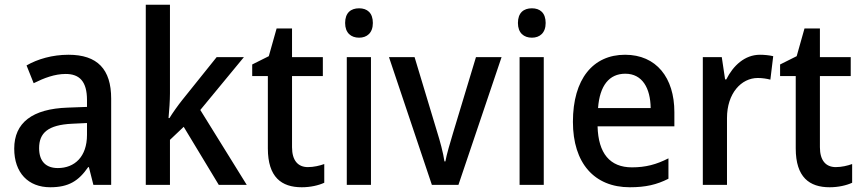

<svg xmlns="http://www.w3.org/2000/svg" viewBox="-20 -780 3635 810"><path d="M269 -549C201 -549 139 -531 92 -504L122 -429C166 -451 211 -468 257 -468C315 -468 347 -437 347 -358V-329L266 -326C116 -321 40 -262 40 -153C40 -51 99 10 192 10C270 10 312 -17 352 -75H355L374 0H449V-364C449 -488 391 -549 269 -549ZM284 -258 347 -261V-211C347 -119 295 -71 224 -71C176 -71 145 -97 145 -155C145 -219 182 -253 284 -258Z M697 -386V-760H595V0H697V-190L755 -245L903 0H1021L825 -316L1009 -539H894L748 -357C732 -337 707 -302 695 -282H691C694 -314 697 -356 697 -386Z M1279 -75C1237 -75 1212 -103 1212 -159V-459H1342V-539H1212V-660H1147L1114 -543L1044 -508V-459H1110V-154C1110 -32 1168 10 1253 10C1290 10 1324 2 1348 -9V-88C1329 -81 1303 -75 1279 -75Z M1495 -745C1460 -745 1436 -726 1436 -683C1436 -641 1461 -621 1495 -621C1528 -621 1553 -641 1553 -683C1553 -726 1529 -745 1495 -745ZM1545 -539H1443V0H1545Z M1802 0H1914L2096 -539H1988L1891 -218C1879 -178 1864 -128 1859 -99H1855C1850 -135 1836 -186 1824 -224L1729 -539H1621Z M2224 -745C2189 -745 2165 -726 2165 -683C2165 -641 2190 -621 2224 -621C2257 -621 2282 -641 2282 -683C2282 -726 2258 -745 2224 -745ZM2274 -539H2172V0H2274Z M2617 -549C2482 -549 2397 -447 2397 -266C2397 -92 2487 10 2637 10C2704 10 2751 -1 2800 -26V-112C2749 -86 2704 -74 2646 -74C2553 -74 2504 -133 2501 -247H2825V-307C2825 -452 2749 -549 2617 -549ZM2618 -469C2690 -469 2724 -408 2725 -324H2503C2510 -419 2550 -469 2618 -469Z M3186 -549C3122 -549 3073 -503 3044 -445H3039L3025 -539H2945V0H3047V-282C3047 -386 3107 -451 3177 -451C3196 -451 3215 -448 3230 -444L3242 -543C3225 -547 3204 -549 3186 -549Z M3506 -75C3464 -75 3439 -103 3439 -159V-459H3569V-539H3439V-660H3374L3341 -543L3271 -508V-459H3337V-154C3337 -32 3395 10 3480 10C3517 10 3551 2 3575 -9V-88C3556 -81 3530 -75 3506 -75Z"/></svg>

Font: Noto Sans Myanmar UI SemiCondensed Medium
Style: Regular
Weight: 500
Width: 4
Designer: Monotype Design Team
Foundry: Monotype Imaging Inc.
Version: Version 2.103